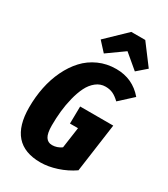

<svg xmlns="http://www.w3.org/2000/svg" viewBox="-233 -1059 1030 1180"><g transform="rotate(30 282.0 -469.0)"><path d="M257.8 -756.8 198.2 -821.8 337.9 -956.1H437L543.9 -814L478 -756.8L377 -841.8ZM373 -712.9Q489.7 -712.9 564 -625L471.2 -540Q445.8 -564.5 422.9 -575.2Q399.9 -585.9 370.1 -585.9Q333.5 -585.9 304 -562.5Q274.4 -539.1 255.9 -501.7Q237.3 -464.4 224.9 -414.8Q212.4 -365.2 207.3 -315.7Q202.1 -266.1 202.1 -214.8Q202.1 -158.7 217.5 -134.3Q232.9 -109.9 263.2 -109.9Q297.9 -109.9 329.1 -131.8L350.1 -279.8H293L294.9 -401.9H529.8L481.9 -57.1Q430.2 -21.5 369.4 -1.7Q308.6 18.1 253.9 18.1Q25.9 18.1 25.9 -241.2Q25.9 -315.9 40 -385Q54.2 -454.1 83 -513.9Q111.8 -573.7 152.6 -617.9Q193.4 -662.1 250 -687.5Q306.6 -712.9 373 -712.9Z"/></g></svg>

Font: Fira Sans Compressed ExtraBold
Style: Italic
Weight: 800
Width: 3
Italic angle: -8°
Designer: Carrois Corporate & Edenspiekermann AG
Foundry: Carrois Corporate GbR & Edenspiekermann AG
Version: Version 4.203;PS 004.203;hotconv 1.0.88;makeotf.lib2.5.64775